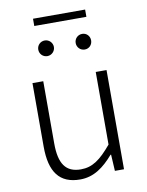

<svg xmlns="http://www.w3.org/2000/svg" viewBox="-95 -936 780 1016"><g transform="rotate(-10 295.0 -427.5)"><path d="M253 13C327 13 381 -28 433 -88H436L441 0H490V-533H432V-143C372 -71 328 -39 266 -39C184 -39 150 -90 150 -199V-533H92V-192C92 -55 142 13 253 13ZM195 -660C218 -660 237 -679 237 -702C237 -725 218 -744 195 -744C171 -744 153 -725 153 -702C153 -679 171 -660 195 -660ZM154 -829H434V-868H154ZM396 -660C420 -660 437 -679 437 -702C437 -725 420 -744 396 -744C372 -744 354 -725 354 -702C354 -679 372 -660 396 -660Z"/></g></svg>

Font: Noto Sans CJK Light
Style: Regular
Weight: 300
Designer: Ryoko NISHIZUKA (kana & ideographs); Paul D. Hunt (Latin, Greek & Cyrillic); Wenlong ZHANG (bopomofo); Sandoll Communica
Foundry: Adobe Systems Incorporated
Version: Version 1.000;PS 1;hotconv 1.0.78;makeotf.lib2.5.61930